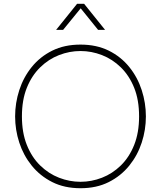

<svg xmlns="http://www.w3.org/2000/svg" viewBox="-20 -986 852 1016"><path d="M406 10Q321 10 256.5 -22.5Q192 -55 148 -109.5Q104 -164 82 -231.5Q60 -299 60 -370Q60 -441 82 -509Q104 -577 148 -631.5Q192 -686 256.5 -718Q321 -750 406 -750Q491 -750 555.5 -718Q620 -686 664 -631.5Q708 -577 730 -509Q752 -441 752 -370Q752 -299 730 -231.5Q708 -164 664 -109.5Q620 -55 555.5 -22.5Q491 10 406 10ZM406 -24Q464 -24 519.5 -45.5Q575 -67 619.5 -110.5Q664 -154 690 -219Q716 -284 716 -370Q716 -457 690 -521.5Q664 -586 619.5 -629.5Q575 -673 519.5 -694.5Q464 -716 406 -716Q348 -716 292.5 -694.5Q237 -673 192.5 -629.5Q148 -586 122 -521.5Q96 -457 96 -370Q96 -284 122 -219Q148 -154 192.5 -110.5Q237 -67 292.5 -45.5Q348 -24 406 -24ZM314 -828H277L388 -966H425L536 -828H499L407 -942Z"/></svg>

Font: Be Vietnam Pro Variable Thin
Style: Regular
Weight: 100
Designer: Lam Bao, Tony Le, Vietanh Nguyen
Foundry: Yellow Type Foundry
Version: Version 1.002